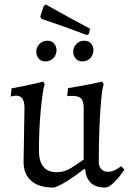

<svg xmlns="http://www.w3.org/2000/svg" viewBox="-20 -831 581 863"><path d="M90 -347Q90 -373 81 -387Q72 -401 53 -401Q45 -401 36.5 -399Q28 -397 28 -397L32 -434Q55 -438 80 -443Q105 -448 126.5 -453Q148 -458 161.5 -461Q175 -464 175 -464L181 -452Q176 -439 171.5 -407.5Q167 -376 163 -334Q159 -292 157 -245.5Q155 -199 155 -155Q155 -57 235 -57Q270 -57 300.5 -76.5Q331 -96 356 -114V-346Q356 -376 345 -388Q334 -400 306 -400Q302 -400 292 -399.5Q282 -399 282 -399L286 -435Q313 -439 340 -444Q367 -449 389.5 -453.5Q412 -458 426 -461Q440 -464 440 -464L446 -452Q440 -437 435 -385Q430 -333 427 -259Q424 -185 424 -105Q424 -83 435 -71Q446 -59 465 -59Q481 -59 494.5 -65.5Q508 -72 516.5 -78Q525 -84 525 -84L539 -68Q539 -68 530.5 -56Q522 -44 508.5 -28Q495 -12 480 0Q465 12 452 12Q371 12 363 -69L358 -71Q310 -34 271.5 -11Q233 12 219 12Q155 12 120.5 -18Q86 -48 86 -104ZM371 -673Q332 -688 295 -701.5Q258 -715 228.5 -725Q199 -735 182 -741Q165 -747 165 -747L161 -757L177 -805L186 -811Q186 -811 203.5 -801Q221 -791 250 -775Q279 -759 314.5 -739.5Q350 -720 385 -702L379 -678ZM184 -555Q164 -555 153.5 -568.5Q143 -582 143 -598Q143 -618 157 -633Q171 -648 193 -648Q213 -648 223.5 -635Q234 -622 234 -605Q234 -585 220 -570Q206 -555 184 -555ZM350 -555Q330 -555 319.5 -568.5Q309 -582 309 -598Q309 -618 323 -633Q337 -648 359 -648Q379 -648 389.5 -635Q400 -622 400 -605Q400 -585 386 -570Q372 -555 350 -555Z"/></svg>

Font: Alegreya
Style: Regular
Weight: 400
Designer: Juan Pablo del Peral
Foundry: Huerta Tipografica
Version: Version 2.009